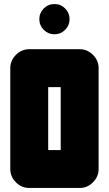

<svg xmlns="http://www.w3.org/2000/svg" viewBox="-20 -932 540 952"><path d="M197 -784Q175 -806 175 -837Q175 -868 197 -890Q219 -912 250 -912Q281 -912 303 -890Q325 -868 325 -837Q325 -806 303 -784Q281 -762 250 -762Q219 -762 197 -784ZM281 -188V-500H219V-188ZM469 -94Q469 -56 441 -28Q413 0 375 0H125Q87 0 59 -28Q31 -56 31 -94V-594Q31 -632 59 -660Q87 -688 125 -688H375Q413 -688 441 -660Q469 -632 469 -594Z"/></svg>

Font: CostaRica
Style: Normal
Weight: 900
Version: Version 1.3